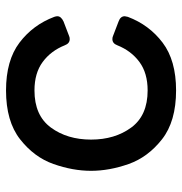

<svg xmlns="http://www.w3.org/2000/svg" viewBox="-4 -572 590 621"><g transform="rotate(-90 290.5 -262.0)"><path d="M474 -193Q480 -193 484 -191L531 -173Q548 -167 548 -153Q548 -151 546 -143Q520 -74 462.5 -30.5Q405 13 308 13Q208 13 150 -32.5Q92 -78 70 -140.5Q48 -203 48 -262Q48 -321 70 -383.5Q92 -446 150 -491.5Q208 -537 308 -537Q405 -537 462.5 -493.5Q520 -450 546 -381Q548 -375 548 -371Q548 -359 531 -351L484 -333Q480 -331 474 -331Q460 -331 454 -347Q436 -392 400 -418.5Q364 -445 308 -445Q227 -445 188 -392Q149 -339 149 -262Q149 -185 188 -132Q227 -79 308 -79Q364 -79 400 -105.5Q436 -132 454 -177Q460 -193 474 -193Z"/></g></svg>

Font: Shippori Gochic B2 Bold
Style: Regular
Weight: 700
Designer: FONTDASU
Foundry: FONTDASU / Google Inc. / but / Adobe
Version: Version 1.130